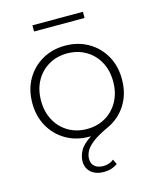

<svg xmlns="http://www.w3.org/2000/svg" viewBox="-131 -773 881 1080"><g transform="rotate(-15 310.0 -233.5)"><path d="M339 217Q293 217 265 193Q237 169 237 128Q237 99 254 67Q271 35 320 4Q315 4 310 4Q235 4 176 -30Q117 -64 83 -124Q49 -184 49 -261Q49 -339 83 -398.5Q117 -458 176 -492Q235 -526 310 -526Q385 -526 444 -492Q503 -458 537 -398.5Q571 -339 571 -261Q571 -176 530.5 -112.5Q490 -49 420 -18Q358 11 327 36Q296 61 286 83Q276 105 276 124Q276 154 295 169Q314 184 344 184Q381 184 405 163L419 192Q385 217 339 217ZM310 -41Q370 -41 417.5 -68.5Q465 -96 492.5 -146Q520 -196 520 -261Q520 -327 492.5 -376.5Q465 -426 417.5 -453.5Q370 -481 310 -481Q250 -481 202.5 -453.5Q155 -426 127.5 -376.5Q100 -327 100 -261Q100 -196 127.5 -146Q155 -96 202.5 -68.5Q250 -41 310 -41ZM163 -648V-684H457V-648Z"/></g></svg>

Font: Montserrat Light
Style: Regular
Weight: 300
Designer: Julieta Ulanovsky
Foundry: Julieta Ulanovsky
Version: Version 9.000; ttfautohint (v1.8.4.7-5d5b)